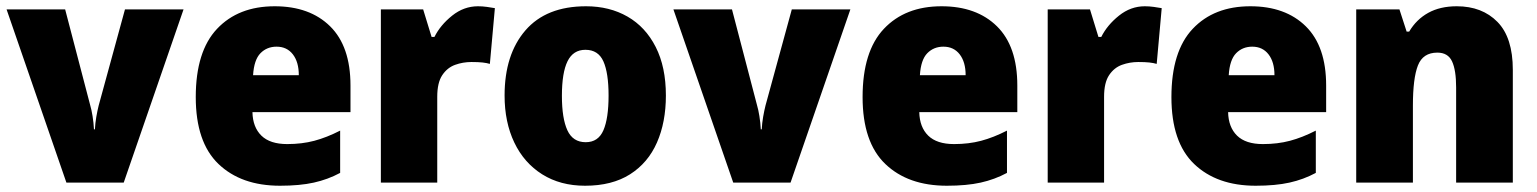

<svg xmlns="http://www.w3.org/2000/svg" viewBox="-20 -583 4908 613"><path d="M192 0 1 -553H188L268 -247Q272 -234 275.5 -212.5Q279 -191 280 -170H283Q284 -190 287.5 -210Q291 -230 295 -246L379 -553H566L375 0Z M857 -563Q969 -563 1034 -499Q1099 -435 1099 -310V-225H786Q787 -177 814.5 -150Q842 -123 897 -123Q944 -123 983.5 -133.5Q1023 -144 1066 -166V-31Q1027 -10 982 0Q937 10 874 10Q750 10 677.5 -59.5Q605 -129 605 -273Q605 -419 673 -491Q741 -563 857 -563ZM863 -434Q832 -434 811.5 -413Q791 -392 788 -343H934Q934 -385 915 -409.5Q896 -434 863 -434Z M1506 -563Q1520 -563 1534.5 -561Q1549 -559 1560 -557L1544 -379Q1534 -382 1520.5 -383.5Q1507 -385 1485 -385Q1458 -385 1433 -376Q1408 -367 1392 -343Q1376 -319 1376 -274V0H1196V-553H1331L1358 -465H1367Q1386 -503 1423.5 -533Q1461 -563 1506 -563Z M2106 -278Q2106 -193 2077.5 -128Q2049 -63 1991.5 -26.5Q1934 10 1848 10Q1769 10 1711 -26.5Q1653 -63 1622 -128Q1591 -193 1591 -278Q1591 -409 1657.5 -486Q1724 -563 1851 -563Q1926 -563 1983.5 -530Q2041 -497 2073.5 -433Q2106 -369 2106 -278ZM1774 -277Q1774 -205 1791.5 -167Q1809 -129 1850 -129Q1890 -129 1906.5 -167Q1923 -205 1923 -278Q1923 -350 1906.5 -387Q1890 -424 1849 -424Q1810 -424 1792 -387.5Q1774 -351 1774 -277Z M2321 0 2130 -553H2317L2397 -247Q2401 -234 2404.5 -212.5Q2408 -191 2409 -170H2412Q2413 -190 2416.5 -210Q2420 -230 2424 -246L2508 -553H2695L2504 0Z M2986 -563Q3098 -563 3163 -499Q3228 -435 3228 -310V-225H2915Q2916 -177 2943.5 -150Q2971 -123 3026 -123Q3073 -123 3112.5 -133.5Q3152 -144 3195 -166V-31Q3156 -10 3111 0Q3066 10 3003 10Q2879 10 2806.5 -59.5Q2734 -129 2734 -273Q2734 -419 2802 -491Q2870 -563 2986 -563ZM2992 -434Q2961 -434 2940.5 -413Q2920 -392 2917 -343H3063Q3063 -385 3044 -409.5Q3025 -434 2992 -434Z M3635 -563Q3649 -563 3663.5 -561Q3678 -559 3689 -557L3673 -379Q3663 -382 3649.5 -383.5Q3636 -385 3614 -385Q3587 -385 3562 -376Q3537 -367 3521 -343Q3505 -319 3505 -274V0H3325V-553H3460L3487 -465H3496Q3515 -503 3552.5 -533Q3590 -563 3635 -563Z M3972 -563Q4084 -563 4149 -499Q4214 -435 4214 -310V-225H3901Q3902 -177 3929.5 -150Q3957 -123 4012 -123Q4059 -123 4098.5 -133.5Q4138 -144 4181 -166V-31Q4142 -10 4097 0Q4052 10 3989 10Q3865 10 3792.5 -59.5Q3720 -129 3720 -273Q3720 -419 3788 -491Q3856 -563 3972 -563ZM3978 -434Q3947 -434 3926.5 -413Q3906 -392 3903 -343H4049Q4049 -385 4030 -409.5Q4011 -434 3978 -434Z M4631 -563Q4712 -563 4761 -513Q4810 -463 4810 -360V0H4629V-304Q4629 -359 4616 -387Q4603 -415 4569 -415Q4523 -415 4507 -374Q4491 -333 4491 -246V0H4310V-553H4448L4471 -482H4479Q4502 -521 4540 -542Q4578 -563 4631 -563Z"/></svg>

Font: Noto Sans SemiCondensed Black
Style: Regular
Weight: 900
Width: 4
Designer: Monotype Design Team
Foundry: Monotype Imaging Inc.
Version: Version 2.013; ttfautohint (v1.8.4.7-5d5b)